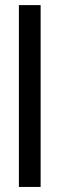

<svg xmlns="http://www.w3.org/2000/svg" viewBox="-20 -739 235 759"><path d="M140.6 -718.8V0H54.7V-718.8Z"/></svg>

Font: Inter Display V
Style: Regular
Weight: 400
Designer: Rasmus Andersson
Foundry: rsms
Version: Version 3.015;git-src